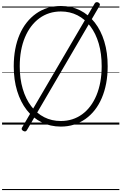

<svg xmlns="http://www.w3.org/2000/svg" viewBox="-20 -1206 1175 1858"><path d="M569 19Q467 19 383 -22.5Q299 -64 239 -141Q179 -218 146 -325.5Q113 -433 113 -565Q113 -653 127.5 -730Q142 -807 170 -872Q198 -937 238.5 -988Q279 -1039 330 -1075Q381 -1111 441 -1129.5Q501 -1148 569 -1148Q671 -1148 754 -1106.5Q837 -1065 897 -988Q957 -911 989.5 -804Q1022 -697 1022 -565Q1022 -477 1007.5 -400Q993 -323 965 -257.5Q937 -192 897 -141Q857 -90 806.5 -54.5Q756 -19 696.5 0Q637 19 569 19ZM569 -35Q628 -35 679.5 -51.5Q731 -68 775 -100Q819 -132 854 -178.5Q889 -225 913.5 -284Q938 -343 951 -413.5Q964 -484 964 -565Q964 -687 935.5 -784.5Q907 -882 854.5 -951.5Q802 -1021 729.5 -1058Q657 -1095 569 -1095Q510 -1095 458 -1078.5Q406 -1062 361.5 -1029.5Q317 -997 282 -951Q247 -905 222 -846Q197 -787 184 -716.5Q171 -646 171 -565Q171 -444 200 -346Q229 -248 282 -178.5Q335 -109 407.5 -72Q480 -35 569 -35ZM240 54Q234 63 226 65.5Q218 68 205 61Q182 48 193 29L897 -1174Q903 -1183 912.5 -1185Q922 -1187 933 -1181Q943 -1175 946 -1167Q949 -1159 943 -1149ZM0 623H1135V633H0ZM0 -20H1135V0H0ZM0 -505H1135V-500H0ZM0 -1143H1135V-1133H0Z"/></svg>

Font: Playwrite CL Guides
Style: Regular
Weight: 400
Designer: Veronika Burian, José Scaglione
Foundry: TypeTogether
Version: Version 1.003